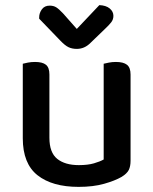

<svg xmlns="http://www.w3.org/2000/svg" viewBox="-20 -716 599 750"><path d="M69 -467Q76 -469 89 -471.5Q102 -474 117 -474Q146 -474 159.5 -463Q173 -452 173 -425V-178Q173 -120 203.5 -95.5Q234 -71 288 -71Q323 -71 347 -78Q371 -85 385 -93V-467Q393 -469 405.5 -471.5Q418 -474 433 -474Q462 -474 476 -463Q490 -452 490 -425V-88Q490 -66 483 -52Q476 -38 455 -25Q429 -10 386.5 2Q344 14 287 14Q184 14 126.5 -31.5Q69 -77 69 -176ZM280 -603 368 -696Q394 -695 408.5 -683Q423 -671 423 -654Q423 -640 414.5 -629Q406 -618 391 -604L333 -548Q310 -525 280 -525Q262 -525 248 -531.5Q234 -538 215 -558L133 -643V-648Q133 -665 143.5 -679.5Q154 -694 174 -694Q189 -694 199.5 -687.5Q210 -681 226 -664Z"/></svg>

Font: Baloo Thambi 2 Medium
Style: Regular
Weight: 500
Designer: Aadarsh Rajan and Ek Type
Foundry: Ek Type
Version: Version 1.640;hotconv 1.0.111;makeotfexe 2.5.65597; ttfautoh